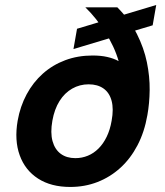

<svg xmlns="http://www.w3.org/2000/svg" viewBox="-20 -729 655 761"><path d="M258.4 12Q182.4 12 131 -21.1Q79.5 -54.2 58.1 -113.6Q36.6 -173 50 -250.7Q60 -307.5 85.6 -355.1Q111.2 -402.8 149.9 -437.2Q188.5 -471.6 238.4 -490.3Q288.2 -509 346.8 -509Q379.8 -509 404.8 -503.3Q429.9 -497.7 450.2 -486.8Q441.8 -516.1 428.3 -545Q414.8 -573.8 397.6 -601.1Q380.3 -628.3 360.5 -653.3Q340.7 -678.3 318.2 -700H445Q494.5 -650.1 522.5 -594.6Q550.5 -539 562.2 -482.3Q573.8 -425.7 573.2 -372.3Q572.5 -318.9 564.2 -273Q552.6 -205.9 524.9 -153Q497.2 -100.2 456.9 -63.6Q416.5 -27 366.3 -7.5Q316.1 12 258.4 12ZM278.6 -102.2Q304.8 -102.2 328.1 -111.8Q351.4 -121.3 370.5 -140.4Q389.6 -159.4 403 -187.2Q416.4 -214.9 422.5 -250.7Q431 -297.1 422.4 -329.3Q413.8 -361.6 390.3 -378.2Q366.9 -394.8 331.2 -394.8Q296 -394.8 266.1 -377.8Q236.2 -360.8 215.9 -328.5Q195.7 -296.3 187.6 -250.7Q179.1 -203 188.2 -169.8Q197.3 -136.7 220.7 -119.4Q244.1 -102.2 278.6 -102.2ZM271.2 -534.6 285.3 -615 599.2 -709.2 585.1 -628.7Z"/></svg>

Font: DM Sans 9pt
Style: Italic
Weight: 400
Italic angle: -10°
Designer: Colophon Foundry, Jonny Pinhorn
Foundry: Colophon Foundry
Version: Version 4.004